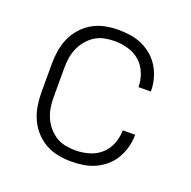

<svg xmlns="http://www.w3.org/2000/svg" viewBox="-104 -645 758 760"><g transform="rotate(20 275.0 -265.0)"><path d="M271 12Q243 12 215 6.5Q187 1 162.5 -13Q138 -27 119 -48Q100 -69 88.5 -95Q77 -121 72.5 -149Q68 -177 68 -205V-325Q68 -353 72.5 -381Q77 -409 88.5 -435Q100 -461 119 -482Q138 -503 162.5 -517Q187 -531 215 -536.5Q243 -542 271 -542Q297 -542 323 -538Q349 -534 372.5 -523Q396 -512 415.5 -495Q435 -478 448 -455.5Q461 -433 467.5 -408Q474 -383 474 -357V-356H422Q422 -385 411 -413Q400 -441 378.5 -460Q357 -479 328.5 -487Q300 -495 271 -495Q250 -495 228.5 -490.5Q207 -486 189 -474.5Q171 -463 157 -446Q143 -429 134.5 -409Q126 -389 123 -368Q120 -347 120 -325V-205Q120 -183 123 -162Q126 -141 134.5 -121Q143 -101 157 -84Q171 -67 189 -55.5Q207 -44 228.5 -39.5Q250 -35 271 -35Q300 -35 328.5 -43Q357 -51 378.5 -70Q400 -89 411 -117Q422 -145 422 -174H474V-173Q474 -147 467.5 -122Q461 -97 448 -74.5Q435 -52 415.5 -35Q396 -18 372.5 -7Q349 4 323 8Q297 12 271 12Z"/></g></svg>

Font: Lode Dark
Style: Regular
Weight: 400
Monospace: yes
Designer: Belleve Invis
Foundry: Belleve Invis
Version: Version 29.2.0; ttfautohint (v1.8.3)